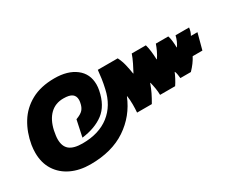

<svg xmlns="http://www.w3.org/2000/svg" viewBox="-81 -833 1327 1094"><g transform="rotate(-30 582.0 -286.0)"><path d="M261 -22Q190 -22 135.5 -48Q81 -74 50.5 -122Q20 -170 20 -236Q20 -248 21 -260.5Q22 -273 24 -286Q37 -362 73.5 -421.5Q110 -481 173 -515.5Q236 -550 326 -550Q413 -550 465 -510Q517 -470 517 -400Q517 -391 516 -381.5Q515 -372 513 -362Q495 -272 439.5 -230Q384 -188 296 -177L319 -285Q352 -297 366 -312.5Q380 -328 385 -356Q386 -361 386.5 -365.5Q387 -370 387 -374Q387 -399 370 -412Q353 -425 313 -425Q260 -425 225 -391Q190 -357 176 -294Q173 -278 171 -264.5Q169 -251 169 -239Q169 -192 196 -170Q223 -148 281 -148Q389 -148 457.5 -201.5Q526 -255 547 -352Q554 -382 558.5 -413Q563 -444 565 -468H696Q710 -440 717 -410.5Q724 -381 729 -349H731Q742 -369 756.5 -398.5Q771 -428 779 -452H872Q878 -431 881 -406Q884 -381 885 -352H887Q900 -371 910 -392.5Q920 -414 926 -432H1008Q1013 -418 1015.5 -396Q1018 -374 1018 -354H1020Q1039 -382 1047 -417H1136Q1133 -390 1121 -370H1164L1136 -265H1072Q1053 -228 1018 -192H949Q948 -203 946 -216Q944 -229 940 -238H938Q933 -225 922 -204Q911 -183 900 -167H801Q801 -187 797 -211Q793 -235 788 -254H786Q775 -223 763 -198.5Q751 -174 734 -145H637Q638 -158 638.5 -171Q639 -184 639 -197Q639 -212 638 -226.5Q637 -241 635 -254H633Q590 -148 496 -85Q402 -22 261 -22Z"/></g></svg>

Font: Kanit ExtraBold
Style: Italic
Weight: 800
Italic angle: -12°
Designer: Katatrad Team
Foundry: CadsonDemak
Version: Version 2.000; ttfautohint (v1.8.3)